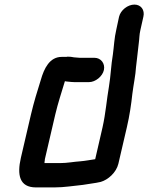

<svg xmlns="http://www.w3.org/2000/svg" viewBox="-20 -781 647 837"><path d="M392 -529H328C322 -529 309 -531 303 -531C294 -533 284 -534 275 -534C272 -533 268 -533 264 -533H249C196 -533 172 -482 158 -433C142 -382 128 -337 115 -282L71 -93C54 -19 64 36 137 36H217C261 36 299 29 341 25C368 20 394 18 419 12C451 3 487 -29 496 -67L533 -226C545 -277 552 -326 557 -372C562 -412 571 -453 573 -489L577 -523C580 -548 582 -570 585 -593C588 -614 587 -629 592 -650L605 -708C612 -737 595 -761 566 -761C537 -761 506 -737 499 -708L487 -652C478 -614 477 -579 472 -543C464 -497 463 -452 455 -404C445 -347 441 -288 427 -226L395 -87C373 -84 355 -80 332 -78C301 -76 274 -70 241 -70H174C174 -73 174 -77 175 -80C175 -85 176 -89 177 -93L221 -282C233 -333 248 -377 262 -424L263 -427C268 -426 273 -425 278 -425C287 -424 296 -423 304 -423H368C396 -423 427 -448 433 -476C439 -504 420 -529 392 -529Z"/></svg>

Font: Electronic
Style: HvIt
Weight: 900
Version: Version 1.011